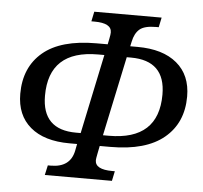

<svg xmlns="http://www.w3.org/2000/svg" viewBox="-51 -768 868 821"><g transform="rotate(5 382.5 -357.0)"><path d="M395 -604Q398.9 -623 398.9 -631.8Q398.9 -671.9 325.2 -671.9H312L320.8 -713.9H609.9L601.1 -671.9H589.8Q540 -671.9 519.3 -654.1Q498.5 -636.2 491.2 -600.1L486.8 -580.1H518.1Q627 -580.1 687.5 -529.5Q748 -479 748 -387.2Q748 -273.9 669.9 -209Q591.8 -144 439.9 -144H394L387.2 -109.9Q382.8 -87.9 382.8 -82Q382.8 -42 457 -42H467.8L459 0H170.9L180.2 -42H192.9Q275.9 -42 291 -113.8L296.9 -144H264.2Q155.3 -144 95.7 -194.6Q36.1 -245.1 36.1 -336.9Q36.1 -450.7 112.5 -515.4Q189 -580.1 341.8 -580.1H390.1ZM379.9 -533.2H353Q142.1 -533.2 142.1 -337.9Q142.1 -191.9 288.1 -191.9H308.1ZM403.8 -190.9H429.2Q642.1 -190.9 642.1 -386.2Q642.1 -532.2 494.1 -532.2H476.1Z"/></g></svg>

Font: Droid Serif
Style: Italic
Weight: 400
Italic angle: -12°
Designer: Monotype Design team
Foundry: Monotype Imaging Inc.
Version: Version 1.03